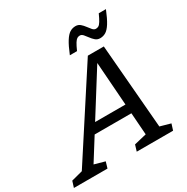

<svg xmlns="http://www.w3.org/2000/svg" viewBox="-266 -1100 1242 1274"><g transform="rotate(-30 355.5 -462.5)"><path d="M206 -238.5 228.5 -308.5H568L544.5 -238.5ZM632 -70 712 -47.5 697 0H418.5L433 -47.5L527.5 -70L484.5 -662H499.5L128 -70L208.5 -47.5L194.5 0H-63L-48 -47.5L38 -70L456 -714H578.5ZM714.5 -921.5Q690 -861 669.8 -829Q649.5 -797 629.5 -785Q609.5 -773 586 -773Q565 -773 550.2 -785.8Q535.5 -798.5 523.8 -814.8Q512 -831 500.8 -843.8Q489.5 -856.5 476 -856.5Q464.5 -856.5 455.2 -850.8Q446 -845 435.2 -828Q424.5 -811 409 -776H354Q378.5 -836.5 398.8 -868.5Q419 -900.5 439 -912.8Q459 -925 482.5 -925Q503.5 -925 518.2 -912.2Q533 -899.5 544.8 -883.2Q556.5 -867 567.8 -854.2Q579 -841.5 592.5 -841.5Q604 -841.5 613.2 -847Q622.5 -852.5 633.2 -869.8Q644 -887 659.5 -921.5Z"/></g></svg>

Font: Newsreader 7pt
Style: Italic
Weight: 400
Italic angle: -17°
Designer: Hugues Gentile
Foundry: Production Type
Version: Version 1.003